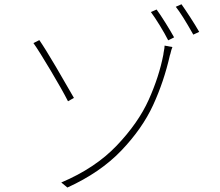

<svg xmlns="http://www.w3.org/2000/svg" viewBox="-20 -840 1017 889"><path d="M736.3 -586.9 737.3 -594.7Q742.2 -619.1 742.2 -628.9L778.3 -622.1Q773.4 -611.3 768.6 -589.8Q766.6 -585.9 766.6 -584Q739.3 -462.9 689 -353.5Q638.7 -244.1 541.5 -142.6Q444.3 -41 292 28.3L263.7 4.9Q420.9 -61.5 520.5 -166Q620.1 -270.5 668.5 -377.9Q716.8 -485.4 736.3 -586.9ZM322.3 -386.7 294.9 -371.1Q268.6 -422.9 214.8 -513.2Q161.1 -603.5 134.8 -640.6L162.1 -654.3Q188.5 -616.2 238.8 -530.8Q289.1 -445.3 322.3 -386.7ZM786.1 -667 758.8 -653.3Q744.1 -682.6 720.2 -721.7Q696.3 -760.7 678.7 -784.2L705.1 -795.9Q721.7 -773.4 746.1 -734.4Q770.5 -695.3 786.1 -667ZM902.3 -692.4 875 -679.7Q822.3 -773.4 793.9 -808.6L820.3 -820.3Q836.9 -796.9 861.3 -759.3Q885.7 -721.7 902.3 -692.4Z"/></svg>

Font: Min Sans VF VF
Style: Regular
Weight: 400
Designer: Jinseong-Kim, NotoSansCJK, Nunito
Foundry: Jinseong-Kim
Version: Version 1.420;Glyphs 3.1.2 (3151)